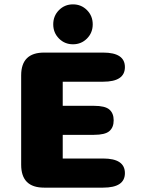

<svg xmlns="http://www.w3.org/2000/svg" viewBox="-20 -860 659 880"><path d="M552.5 -552.5Q552.5 -485.5 452.5 -485.5H267.5V-375H410.5Q461.5 -375 481.2 -358Q501 -341 501 -308.5Q501 -276 481.2 -259Q461.5 -242 410.5 -242H267.5V-133.5H452.5Q552.5 -133.5 552.5 -66.5Q552.5 0 452.5 0H182Q77 0 77 -105V-514.5Q77 -619 182 -619H452.5Q552.5 -619 552.5 -552.5ZM314.5 -657Q276.5 -657 250.2 -683.5Q224 -710 224 -748.5Q224 -787 250.2 -813.5Q276.5 -840 314.5 -840Q352.5 -840 378.8 -813.5Q405 -787 405 -748.5Q405 -710 378.8 -683.5Q352.5 -657 314.5 -657Z"/></svg>

Font: Sono ExtraLight Monospace ExtraBold
Style: Regular
Weight: 800
Version: Version 2.112